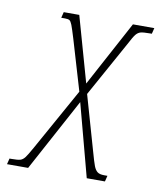

<svg xmlns="http://www.w3.org/2000/svg" viewBox="-85 -591 541 645"><g transform="rotate(10 186.0 -268.0)"><path d="M-13 -20H-7Q15 -20 23.5 -22.5Q32 -25 39 -34Q46 -43 61 -70L179 -282L128 -454Q118 -487 113.5 -498.5Q109 -510 104.5 -513Q100 -516 89 -516H76L81 -536H134L197 -313L317 -536H390L385 -516H379Q356 -516 347 -513.5Q338 -511 331 -502.5Q324 -494 310 -467L206 -279L259 -94Q269 -58 274 -45Q279 -32 286.5 -26Q294 -20 310 -20H321L316 0H254L188 -248L54 0H-18Z"/></g></svg>

Font: Noto Serif CondThin
Style: Italic
Weight: 250
Width: 3
Italic angle: -12°
Designer: Monotype Design Team
Foundry: Monotype Imaging Inc.
Version: Version 1.001